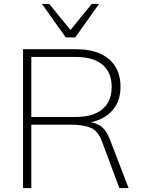

<svg xmlns="http://www.w3.org/2000/svg" viewBox="-20 -955 724 975"><path d="M97 0V-705H367Q474 -705 533 -655Q592 -605 592 -514Q592 -455 565 -413.5Q538 -372 491.5 -350.5Q445 -329 385 -329L406 -337H414Q454 -337 485.5 -318.5Q517 -300 536 -252L633 0H586L498 -236Q478 -291 439.5 -306.5Q401 -322 340 -322H139V0ZM139 -361H363Q453 -361 500 -400.5Q547 -440 547 -514Q547 -588 500 -627Q453 -666 363 -666H139ZM314 -765 193 -935H230L338 -803L446 -935H483L362 -765Z"/></svg>

Font: Mulish ExtraLight ExtraLight
Style: Regular
Weight: 250
Version: Version 3.603